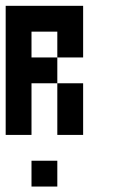

<svg xmlns="http://www.w3.org/2000/svg" viewBox="-20 -475 404 676"><path d="M0 -90.9H90.9V0H0ZM0 -181.8H90.9V-90.9H0ZM0 -272.7H90.9V-181.8H0ZM0 -363.6H90.9V-272.7H0ZM0 -454.5H90.9V-363.6H0ZM90.9 -454.5H181.8V-363.6H90.9ZM181.8 -454.5H272.7V-363.6H181.8ZM181.8 -363.6H272.7V-272.7H181.8ZM90.9 -272.7H181.8V-181.8H90.9ZM181.8 -181.8H272.7V-90.9H181.8ZM181.8 -90.9H272.7V0H181.8ZM90.9 90.9H181.8V181.8H90.9Z"/></svg>

Font: Micro 5
Style: Regular
Weight: 400
Designer: Sarah Cadigan-Fried
Version: Version 1.000; ttfautohint (v1.8.4.7-5d5b)